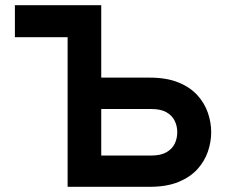

<svg xmlns="http://www.w3.org/2000/svg" viewBox="-20 -720 878 740"><path d="M37.4 -576.6V-700H309.8V-576.6ZM240.6 0V-700H370.2V-420.8H556.4Q622.2 -420.8 667.7 -402.2Q713.1 -383.7 740.9 -352.9Q768.6 -322.2 781.3 -285.1Q794 -247.9 794 -210.4Q794 -173.1 781.3 -135.9Q768.6 -98.8 740.9 -68Q713.1 -37.3 667.7 -18.6Q622.2 0 556.4 0ZM370.2 -120.6H564.4Q599.5 -120.6 621.4 -133.1Q643.2 -145.5 653.2 -165.9Q663.2 -186.3 663.2 -210.4Q663.2 -234.3 653.2 -254.6Q643.2 -274.9 621.4 -287.4Q599.5 -299.8 564.4 -299.8H370.2Z"/></svg>

Font: Overpass
Style: Regular
Weight: 400
Designer: Delve Withrington, Dave Bailey, Thomas Jockin
Foundry: Delve Fonts LLC
Version: Version 4.000